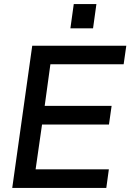

<svg xmlns="http://www.w3.org/2000/svg" viewBox="-20 -921 639 941"><path d="M138 -697H599L586 -606H227L199 -402H527L514 -310.5H186L154.5 -91H513.5L501 0H40ZM341.5 -901H452.5L436 -782H325Z"/></svg>

Font: HK Grotesk Medium
Style: Italic
Weight: 500
Italic angle: -8°
Designer: Alfredo Marco Pradil
Foundry: Hanken Design Co.
Version: Version 3.004